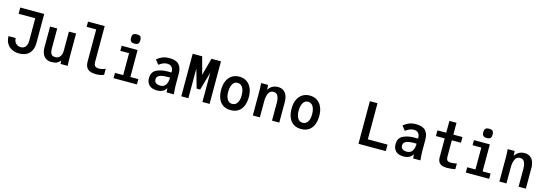

<svg xmlns="http://www.w3.org/2000/svg" viewBox="24 -1971 8951 3159"><g transform="rotate(15 4500.0 -392.0)"><path d="M57 -221H179Q179 -185 194.2 -156.8Q209.5 -128.5 236 -112.8Q262.5 -97 295 -97Q351.5 -97 378.8 -134.8Q406 -172.5 406 -234V-619H122V-725H530V-233Q530 -155 502.5 -100.5Q475 -46 422.2 -18Q369.5 10 295 10Q225.5 10 171.5 -18Q117.5 -46 87.2 -98.2Q57 -150.5 57 -221Z M676.5 -196V-550H798.5V-211Q798.5 -171 805.2 -144Q812 -117 831.5 -101.5Q851 -86 887.5 -86Q943 -86 970.2 -125.5Q997.5 -165 997.5 -227V-550H1119.5V-119Q1119.5 -87.5 1121.5 -43.5Q1122.5 -28.5 1123.5 0H1002.5L998.5 -59Q970 -20.5 935.5 -6.2Q901 8 843.5 8Q792 8 754.5 -16.2Q717 -40.5 696.8 -86.2Q676.5 -132 676.5 -196Z M1422 -159V-701H1259V-790H1543V-183Q1543 -130 1564.8 -110Q1586.5 -90 1628 -90Q1652.5 -90 1683 -96.2Q1713.5 -102.5 1741 -116V-13Q1704.5 2 1674 7Q1643.5 12 1604 12Q1511.5 12 1466.8 -27.8Q1422 -67.5 1422 -159Z M2011.5 -717Q2011.5 -760.5 2029.5 -778.2Q2047.5 -796 2090.5 -796Q2134 -796 2151.8 -778.2Q2169.5 -760.5 2169.5 -717Q2169.5 -674 2151.8 -656Q2134 -638 2090.5 -638Q2048 -638 2029.8 -656.2Q2011.5 -674.5 2011.5 -717ZM2167.5 -550V-90H2303.5V0H1905.5V-90H2045.5V-463H1896.5V-550Z M2467.5 -152Q2467.5 -255 2545.5 -296Q2623.5 -337 2740.5 -337H2801.5V-359Q2801.5 -381.5 2792.2 -404.2Q2783 -427 2759.5 -443Q2736 -459 2696.5 -459Q2631.5 -459 2558.5 -403L2498.5 -479Q2544.5 -517.5 2593.8 -537.2Q2643 -557 2710.5 -557Q2825 -557 2873.8 -502.5Q2922.5 -448 2922.5 -352V-158Q2922.5 -95 2932.5 0H2808.5Q2805 -30.5 2803.5 -71Q2757 10 2645.5 10Q2558.5 10 2513 -33.5Q2467.5 -77 2467.5 -152ZM2800.5 -250H2759.5Q2668.5 -250 2622.5 -229.2Q2576.5 -208.5 2576.5 -160Q2576.5 -118.5 2605.2 -99.2Q2634 -80 2678.5 -80Q2739 -80 2769.8 -125Q2800.5 -170 2800.5 -250Z M3299.5 -430 3379 -725H3541V0H3419V-501.5L3415.5 -492L3413.5 -479L3330 -188H3270L3187.5 -479L3184.5 -492L3180 -501.5V0H3059V-725H3221Z M3664 -276Q3664 -362.5 3693 -426.8Q3722 -491 3775.2 -525.5Q3828.5 -560 3900 -560Q3971.5 -560 4024.8 -525.8Q4078 -491.5 4107 -427.2Q4136 -363 4136 -276Q4136 -187.5 4108.8 -123.2Q4081.5 -59 4028.5 -24.5Q3975.5 10 3900 10Q3824.5 10 3771.5 -24.2Q3718.5 -58.5 3691.2 -122.8Q3664 -187 3664 -276ZM4015 -274Q4015 -329 4001 -369.8Q3987 -410.5 3960.5 -432.2Q3934 -454 3898 -454Q3863.5 -454 3838 -432.2Q3812.5 -410.5 3798.8 -369.8Q3785 -329 3785 -274Q3785 -190.5 3814.8 -143.2Q3844.5 -96 3898 -96Q3954 -96 3984.5 -143.2Q4015 -190.5 4015 -274Z M4277.5 -422Q4277.5 -450 4276 -479.2Q4274.5 -508.5 4272.5 -536L4271.5 -551H4389.5L4396.5 -470Q4424.5 -515.5 4465 -537.8Q4505.5 -560 4560.5 -560Q4614 -560 4651.8 -534.5Q4689.5 -509 4709 -461Q4728.5 -413 4728.5 -346V0H4604.5V-306Q4604.5 -372 4583.2 -418Q4562 -464 4506.5 -464Q4448 -464 4422.8 -408.5Q4397.5 -353 4397.5 -274V0H4277.5Z M4864 -276Q4864 -362.5 4893 -426.8Q4922 -491 4975.2 -525.5Q5028.5 -560 5100 -560Q5171.5 -560 5224.8 -525.8Q5278 -491.5 5307 -427.2Q5336 -363 5336 -276Q5336 -187.5 5308.8 -123.2Q5281.5 -59 5228.5 -24.5Q5175.5 10 5100 10Q5024.5 10 4971.5 -24.2Q4918.5 -58.5 4891.2 -122.8Q4864 -187 4864 -276ZM5215 -274Q5215 -329 5201 -369.8Q5187 -410.5 5160.5 -432.2Q5134 -454 5098 -454Q5063.5 -454 5038 -432.2Q5012.5 -410.5 4998.8 -369.8Q4985 -329 4985 -274Q4985 -190.5 5014.8 -143.2Q5044.5 -96 5098 -96Q5154 -96 5184.5 -143.2Q5215 -190.5 5215 -274Z M6543 0H6077V-726H6207V-111H6543Z M6667.5 -152Q6667.5 -255 6745.5 -296Q6823.5 -337 6940.5 -337H7001.5V-359Q7001.5 -381.5 6992.2 -404.2Q6983 -427 6959.5 -443Q6936 -459 6896.5 -459Q6831.5 -459 6758.5 -403L6698.5 -479Q6744.5 -517.5 6793.8 -537.2Q6843 -557 6910.5 -557Q7025 -557 7073.8 -502.5Q7122.5 -448 7122.5 -352V-158Q7122.5 -95 7132.5 0H7008.5Q7005 -30.5 7003.5 -71Q6957 10 6845.5 10Q6758.5 10 6713 -33.5Q6667.5 -77 6667.5 -152ZM7000.5 -250H6959.5Q6868.5 -250 6822.5 -229.2Q6776.5 -208.5 6776.5 -160Q6776.5 -118.5 6805.2 -99.2Q6834 -80 6878.5 -80Q6939 -80 6969.8 -125Q7000.5 -170 7000.5 -250Z M7425 -131V-453H7275V-550H7425V-751H7546V-550H7701V-453H7546V-184Q7546 -148 7553.2 -128.5Q7560.5 -109 7577.8 -101Q7595 -93 7627 -93Q7644 -93 7675.2 -97Q7706.5 -101 7725 -105V-9Q7704 -3.5 7661.8 1.2Q7619.5 6 7588 6Q7501 6 7463 -28.2Q7425 -62.5 7425 -131Z M8011.5 -717Q8011.5 -760.5 8029.5 -778.2Q8047.5 -796 8090.5 -796Q8134 -796 8151.8 -778.2Q8169.5 -760.5 8169.5 -717Q8169.5 -674 8151.8 -656Q8134 -638 8090.5 -638Q8048 -638 8029.8 -656.2Q8011.5 -674.5 8011.5 -717ZM8167.5 -550V-90H8303.5V0H7905.5V-90H8045.5V-463H7896.5V-550Z M8477.5 -422Q8477.5 -450 8476 -479.2Q8474.5 -508.5 8472.5 -536L8471.5 -551H8589.5L8596.5 -470Q8624.5 -515.5 8665 -537.8Q8705.5 -560 8760.5 -560Q8814 -560 8851.8 -534.5Q8889.5 -509 8909 -461Q8928.5 -413 8928.5 -346V0H8804.5V-306Q8804.5 -372 8783.2 -418Q8762 -464 8706.5 -464Q8648 -464 8622.8 -408.5Q8597.5 -353 8597.5 -274V0H8477.5Z"/></g></svg>

Font: JuliaMono Latin
Style: Bold
Weight: 700
Monospace: yes
Designer: cormullion
Foundry: corm
Version: Version 0.038; ttfautohint (v1.8)